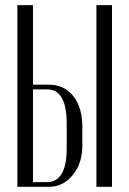

<svg xmlns="http://www.w3.org/2000/svg" viewBox="-20 -719 498 739"><path d="M106.9 -393.1H168Q227.5 -393.1 262.2 -348.9Q296.9 -304.7 296.9 -231.9V-158.2Q296.9 -90.3 260 -45.2Q223.1 0 168.9 0H46.9V-699.2H106.9ZM351.1 -699.2H411.1V0H351.1ZM236.8 -148.9V-242.2Q236.8 -375 162.1 -375H106.9V-18.1H162.1Q197.8 -18.1 217.3 -50.3Q236.8 -82.5 236.8 -148.9Z"/></svg>

Font: Moniqa Narrow Heading
Style: Regular
Weight: 400
Width: 4
Designer: Rajesh Rajput
Foundry: Rajesh Rajput
Version: Version 1.000